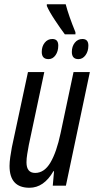

<svg xmlns="http://www.w3.org/2000/svg" viewBox="-20 -876 446 906"><path d="M336 -714V-724Q304 -802 290 -856H201V-848Q212 -822 239.5 -780.5Q267 -739 286 -714ZM397 -661Q397 -692 369 -692Q347 -692 333 -674.5Q319 -657 319 -631Q319 -597 350 -597Q370 -597 383.5 -615.5Q397 -634 397 -661ZM255 -661Q255 -692 227 -692Q205 -692 191 -674.5Q177 -657 177 -631Q177 -597 209 -597Q229 -597 242 -615.5Q255 -634 255 -661ZM232 -68H235L229 0H291L404 -536H327L266 -248Q247 -158 218 -109Q189 -60 146 -60Q105 -60 105 -110Q105 -128 108.5 -149Q112 -170 116 -192L189 -536H112L36 -181Q32 -160 28.5 -135.5Q25 -111 25 -93Q25 10 119 10Q187 10 232 -68Z"/></svg>

Font: Noto Sans Display Condensed
Style: Italic
Weight: 400
Width: 3
Designer: Monotype Design team
Foundry: Monotype Imaging Inc.
Version: 1.000